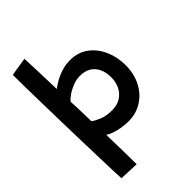

<svg xmlns="http://www.w3.org/2000/svg" viewBox="-255 -804 1111 1111"><g transform="rotate(-45 300.0 -248.5)"><path d="M187.5 197.5 68 192.5Q66.5 175 65 127.8Q63.5 80.5 61.5 13Q59.5 -54.5 57.2 -133Q55 -211.5 53.2 -292.5Q51.5 -373.5 49.8 -448Q48 -522.5 47.2 -581.5Q46.5 -640.5 46.5 -675L159.5 -693.5Q160 -683 161.2 -655.5Q162.5 -628 163.8 -590.8Q165 -553.5 166.2 -513.2Q167.5 -473 168.5 -437.5Q180.5 -446.5 198 -457.5Q215.5 -468.5 237.8 -478.5Q260 -488.5 285.8 -495Q311.5 -501.5 340 -501.5Q404.5 -501.5 451 -467.5Q497.5 -433.5 522.8 -376.8Q548 -320 548 -252.5Q548 -183.5 520.2 -129Q492.5 -74.5 443.2 -42.8Q394 -11 330 -11Q303 -11 273.8 -15.8Q244.5 -20.5 220.5 -29Q196.5 -37.5 183.5 -48Q183.5 -40 184 -17.2Q184.5 5.5 185.2 36Q186 66.5 186.5 98.2Q187 130 187.2 156.5Q187.5 183 187.5 197.5ZM308.5 -123.5Q350 -123.5 379.2 -142Q408.5 -160.5 424 -192Q439.5 -223.5 439.5 -262Q439.5 -303 425.2 -333.2Q411 -363.5 383.8 -380Q356.5 -396.5 317.5 -396.5Q285.5 -396.5 255.5 -384.2Q225.5 -372 203.8 -356.2Q182 -340.5 173 -329Q173.5 -322.5 174.2 -305.8Q175 -289 175.8 -267.2Q176.5 -245.5 177 -224Q177.5 -202.5 178 -186Q178.5 -169.5 178.5 -163.5Q197.5 -149.5 229.5 -136.5Q261.5 -123.5 308.5 -123.5Z"/></g></svg>

Font: Grandstander Thin Medium
Style: Regular
Weight: 500
Version: Version 1.200